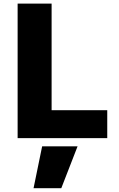

<svg xmlns="http://www.w3.org/2000/svg" viewBox="-20 -752 650 1048"><path d="M403.3 46.9 314.5 275.4H163.1L210 46.9ZM261.7 -732.4V-150.4H565.4V2H76.2V-732.4Z"/></svg>

Font: Gen Shin Gothic Heavy
Style: Bold
Weight: 900
Designer: [Source Han Sans]
Ryoko NISHIZUKA  (kana & ideographs); Paul D. Hunt (Latin, Greek & Cyrillic); Wenlong ZHANG  (bopomofo
Version: Version 1.002.20150607